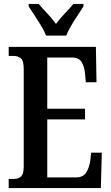

<svg xmlns="http://www.w3.org/2000/svg" viewBox="-20 -951 562 971"><path d="M24 0V-46H50Q74 -46 87 -59Q100 -72 100 -108V-601Q100 -645 85 -656.5Q70 -668 50 -668H24V-714H465L468 -535H414L410 -579Q407 -614 393 -637Q379 -660 345 -660H219V-401H410V-347H219V-54H366Q400 -54 415.5 -78Q431 -102 436 -135L441 -179H495L490 0ZM213 -771Q204 -794 188 -820.5Q172 -847 155 -873Q138 -899 125 -918V-931H176Q194 -909 219.5 -882.5Q245 -856 263 -830Q282 -856 307.5 -882.5Q333 -909 351 -931H402V-918Q390 -899 372.5 -873Q355 -847 339.5 -820.5Q324 -794 315 -771Z"/></svg>

Font: Noto Serif Khmer ExtraCondensed SemiBold
Style: Regular
Weight: 600
Width: 2
Designer: Danh Hong and the Monotype Design Team
Foundry: Monotype Imaging Inc.
Version: Version 2.004; ttfautohint (v1.8.4.7-5d5b)